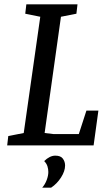

<svg xmlns="http://www.w3.org/2000/svg" viewBox="-20 -668 497 882"><path d="M13 0 18 -43 89 -57 165 -591 96 -605 101 -648H336L331 -605L260 -591L185 -57L227 -52H342L377 -160H432L410 0ZM174 194Q187 179 194.5 159Q202 139 202 122Q202 109 198 96Q194 83 183 72Q195 60 208 53.5Q221 47 234 47Q259 47 269 61Q279 75 279 92Q279 118 260.5 147Q242 176 215 194Z"/></svg>

Font: Faustina Light Medium
Style: Italic
Weight: 500
Italic angle: -8°
Version: Version 1.200